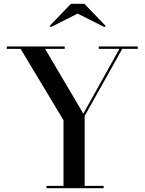

<svg xmlns="http://www.w3.org/2000/svg" viewBox="-20 -996 768 1016"><path d="M226 0V-12.5H316V-360L89 -737.5H16V-750H322.5V-737.5H218.5L421 -394.5L612 -737.5H502.5V-750H709V-737.5H627L428 -382.5V-12.5H528.5V0ZM249 -852.5 243 -859 355.5 -976H426.5L539 -859L533 -852.5L390.5 -924Z"/></svg>

Font: Bodoni Moda 18pt Medium
Style: Regular
Weight: 500
Designer: Owen Earl
Foundry: indestructible type
Version: Version 2.004